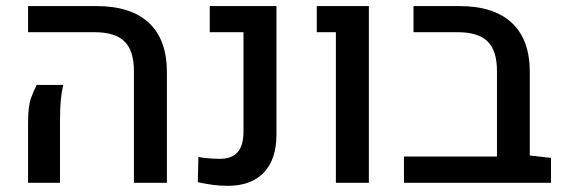

<svg xmlns="http://www.w3.org/2000/svg" viewBox="-20 -598 1844 628"><path d="M418 0V-365.7Q418 -432.1 387.2 -462.4Q356.4 -492.7 289.1 -492.7H71.8V-578.1H295.4Q408.2 -578.1 467 -523.2Q525.9 -468.3 525.9 -361.8V0ZM71.8 0V-197.8Q71.8 -250.5 81.5 -277.3Q91.3 -304.2 100.1 -320.3H187Q181.6 -298.8 179 -272Q176.3 -245.1 176.3 -206.1V0Z M725.1 9.8Q698.7 9.8 675.5 6.6Q652.3 3.4 627 -2L628.9 -84.5Q661.6 -78.6 700.2 -78.6Q737.8 -78.6 757.1 -100.1Q776.4 -121.6 776.4 -167.5V-492.7H666V-578.1H884.3V-158.7Q884.3 -76.7 842.8 -33.4Q801.3 9.8 725.1 9.8Z M1078.6 0V-492.7H1016.1V-578.1H1186.5V0Z M1301.3 0V-85.9H1605.5L1712.9 -89.4L1782.2 -81.5V0ZM1605.5 -24.4V-365.7Q1605.5 -432.1 1575 -462.4Q1544.4 -492.7 1476.6 -492.7H1332.5V-578.1H1483.4Q1595.2 -578.1 1654.1 -523.2Q1712.9 -468.3 1712.9 -361.8V-24.4Z"/></svg>

Font: Heebo Medium
Style: Regular
Weight: 500
Designer: Oded Ezer
Foundry: Ezer Type House
Version: Version 3.100